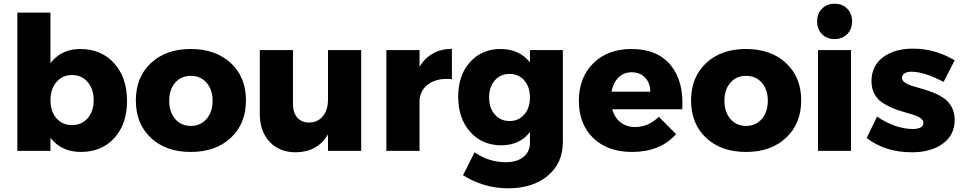

<svg xmlns="http://www.w3.org/2000/svg" viewBox="-20 -810 5174 1031"><path d="M410.2 -546.9Q523.4 -546.9 592.8 -470.5Q662.1 -394 662.1 -268.1Q662.1 -144 594.2 -69.1Q526.4 5.9 414.1 5.9Q310.1 5.9 251 -69.8V0H73.2V-742.2H251V-471.2Q310.1 -546.9 410.2 -546.9ZM366.2 -138.2Q418.5 -138.2 450.7 -175Q482.9 -211.9 482.9 -272Q482.9 -332 450.7 -369.6Q418.5 -407.2 366.2 -407.2Q315.4 -407.2 283.2 -369.6Q251 -332 251 -272Q251 -211.9 283 -175Q314.9 -138.2 366.2 -138.2Z M1004.4 -546.9Q1138.2 -546.9 1219.5 -471.2Q1300.8 -395.5 1300.8 -271Q1300.8 -146 1219.5 -70.1Q1138.2 5.9 1004.4 5.9Q870.6 5.9 790 -69.8Q709.5 -145.5 709.5 -271Q709.5 -395.5 790.3 -471.2Q871.1 -546.9 1004.4 -546.9ZM1004.4 -402.8Q952.6 -402.8 920.7 -366Q888.7 -329.1 888.7 -269Q888.7 -208.5 920.7 -171.1Q952.6 -133.8 1004.4 -133.8Q1056.6 -133.8 1089.1 -171.1Q1121.6 -208.5 1121.6 -269Q1121.6 -329.1 1089.1 -366Q1056.6 -402.8 1004.4 -402.8Z M1741.2 -541H1919.4V0H1741.2V-87.9Q1685.5 6.3 1568.4 7.8Q1480.5 7.8 1427.7 -48.6Q1375 -105 1375 -199.2V-541H1553.2V-250Q1553.2 -204.6 1576.7 -178.2Q1600.1 -151.9 1640.1 -151.9Q1686.5 -152.3 1713.9 -186.3Q1741.2 -220.2 1741.2 -273.9Z M2232.9 -451.2Q2260.7 -498 2305.4 -522.9Q2350.1 -547.9 2406.7 -547.9V-384.8Q2333 -392.1 2286.4 -362.3Q2239.7 -332.5 2232.9 -275.9V0H2054.7V-541H2232.9Z M2825.7 -541H3002.4V-47.9Q3002.4 65.9 2921.6 133.5Q2840.8 201.2 2708.5 201.2Q2640.1 201.2 2577.6 181.9Q2515.1 162.6 2466.3 130.9L2528.3 7.8Q2604.5 61 2695.3 61Q2755.9 61 2790.8 32.7Q2825.7 4.4 2825.7 -43V-101.1Q2771 -29.8 2671.4 -29.8Q2569.3 -29.8 2504.9 -101.8Q2440.4 -173.8 2440.4 -291Q2440.4 -405.8 2503.7 -476.3Q2566.9 -546.9 2667.5 -546.9Q2769 -546.9 2825.7 -475.1ZM2716.3 -160.2Q2765.1 -160.2 2795.4 -195.3Q2825.7 -230.5 2825.7 -286.1Q2825.7 -343.3 2795.4 -378.2Q2765.1 -413.1 2716.3 -413.1Q2667 -413.1 2636.7 -377.9Q2606.4 -342.8 2606.4 -286.1Q2606.4 -230.5 2636.7 -195.3Q2667 -160.2 2716.3 -160.2Z M3370.6 -546.9Q3510.3 -546.9 3581.5 -460Q3652.8 -373 3643.6 -223.1H3267.6Q3280.3 -177.7 3312.5 -152.8Q3344.7 -127.9 3390.6 -127.9Q3462.4 -127.9 3517.6 -183.1L3610.4 -89.8Q3525.4 5.9 3374.5 5.9Q3242.7 5.9 3165.5 -68.8Q3088.4 -143.6 3088.4 -268.1Q3088.4 -394 3166 -470.5Q3243.7 -546.9 3370.6 -546.9ZM3263.7 -317.9H3471.7Q3471.7 -364.3 3444.1 -393.1Q3416.5 -421.9 3371.6 -421.9Q3329.1 -421.9 3301 -393.8Q3272.9 -365.7 3263.7 -317.9Z M3985.8 -546.9Q4119.6 -546.9 4200.9 -471.2Q4282.2 -395.5 4282.2 -271Q4282.2 -146 4200.9 -70.1Q4119.6 5.9 3985.8 5.9Q3852.1 5.9 3771.5 -69.8Q3690.9 -145.5 3690.9 -271Q3690.9 -395.5 3771.7 -471.2Q3852.5 -546.9 3985.8 -546.9ZM3985.8 -402.8Q3934.1 -402.8 3902.1 -366Q3870.1 -329.1 3870.1 -269Q3870.1 -208.5 3902.1 -171.1Q3934.1 -133.8 3985.8 -133.8Q4038.1 -133.8 4070.6 -171.1Q4103 -208.5 4103 -269Q4103 -329.1 4070.6 -366Q4038.1 -402.8 3985.8 -402.8Z M4461.9 -790Q4502.9 -790 4529.3 -763.4Q4555.7 -736.8 4555.7 -694.8Q4555.7 -653.3 4529.1 -626.7Q4502.4 -600.1 4461.9 -600.1Q4420.4 -600.1 4394 -626.7Q4367.7 -653.3 4367.7 -694.8Q4367.7 -736.8 4394 -763.4Q4420.4 -790 4461.9 -790ZM4372.6 -541H4549.8V0H4372.6Z M5046.9 -370.1Q4942.9 -424.8 4874.5 -424.8Q4851.1 -424.8 4837.4 -416.3Q4823.7 -407.7 4823.7 -391.1Q4823.7 -377 4839.4 -366.5Q4855 -356 4879.9 -348.1Q4904.8 -340.3 4935.1 -332Q4965.3 -323.7 4995.6 -311Q5025.9 -298.3 5050.8 -280.8Q5075.7 -263.2 5091.1 -233.6Q5106.4 -204.1 5106.4 -166Q5106.4 -85 5042.7 -38.6Q4979 7.8 4877.4 7.8Q4733.4 7.8 4633.8 -68.8L4689.5 -184.1Q4735.8 -151.9 4786.1 -134.5Q4836.4 -117.2 4881.8 -117.2Q4907.7 -117.2 4923.1 -125.5Q4938.5 -133.8 4938.5 -149.9Q4938.5 -164.6 4923.1 -175.5Q4907.7 -186.5 4883.1 -194.3Q4858.4 -202.1 4828.9 -210.2Q4799.3 -218.3 4769.5 -231Q4739.7 -243.7 4715.1 -260.7Q4690.4 -277.8 4675 -306.9Q4659.7 -335.9 4659.7 -374Q4659.7 -456.5 4721.7 -502.7Q4783.7 -548.8 4881.8 -548.8Q5002.4 -548.8 5106.4 -485.8Z"/></svg>

Font: Montserrat-Arabic
Style: Bold
Weight: 700
Designer: Mohamed Gaber
Foundry: Kief Type Foundry
Version: Version 5.008;PS 005.008;hotconv 1.0.88;makeotf.lib2.5.64775